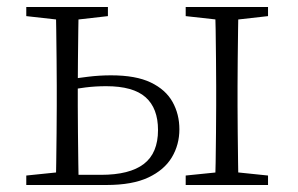

<svg xmlns="http://www.w3.org/2000/svg" viewBox="-20 -528 851 548"><path d="M164 0V-29H268Q350 -29 390.5 -60Q431 -91 431 -157Q431 -219 395.5 -250.5Q360 -282 283 -282Q253 -282 224.5 -278.5Q196 -275 167 -269V-300Q199 -305 231.5 -309Q264 -313 297 -313Q368 -313 410.5 -292.5Q453 -272 472.5 -237Q492 -202 492 -159Q492 -115 470.5 -79Q449 -43 403.5 -21.5Q358 0 284 0ZM139 0Q140 -24 140.5 -64.5Q141 -105 141.5 -148.5Q142 -192 142 -226V-283Q142 -316 141.5 -359.5Q141 -403 140.5 -443.5Q140 -484 139 -508H205Q204 -484 203.5 -443.5Q203 -403 202.5 -359.5Q202 -316 202 -282V-226Q202 -192 202.5 -148.5Q203 -105 203.5 -64.5Q204 -24 205 0ZM593 0Q595 -24 595.5 -64.5Q596 -105 596.5 -148.5Q597 -192 597 -226V-283Q597 -316 596.5 -359.5Q596 -403 595.5 -443.5Q595 -484 593 -508H661Q660 -484 659.5 -443.5Q659 -403 658.5 -359.5Q658 -316 658 -283V-226Q658 -192 658.5 -148.5Q659 -105 659.5 -64.5Q660 -24 661 0ZM55 -482V-508H288V-482L183 -470H162ZM510 0V-27L618 -38H639L745 -27V0ZM510 -482V-508H745V-482L639 -470H618ZM55 0V-27L162 -38H175V0Z"/></svg>

Font: Noto Serif SC ExtraLight
Style: Regular
Weight: 200
Designer: Ryoko NISHIZUKA 西塚涼子 (kana & ideographs); Frank Grießhammer (Latin, Greek & Cyrillic); Wenlong ZHANG 张文龙 (bopomofo); San
Foundry: Adobe
Version: Version 2.002-H1;hotconv 1.1.0;makeotfexe 2.6.0